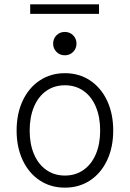

<svg xmlns="http://www.w3.org/2000/svg" viewBox="-20 -863 602 891"><path d="M57.1 -257.3Q57.1 -335.4 85.4 -395.8Q113.8 -456.1 164.6 -489.7Q215.3 -523.4 281.2 -523.4Q347.2 -523.4 397.9 -489.7Q448.7 -456.1 477.1 -395.8Q505.4 -335.4 505.4 -257.3Q505.4 -179.7 477.1 -119.4Q448.7 -59.1 397.9 -25.6Q347.2 7.8 281.2 7.8Q215.3 7.8 164.6 -25.6Q113.8 -59.1 85.4 -119.4Q57.1 -179.7 57.1 -257.3ZM444.8 -257.3Q444.8 -319.8 424.8 -367.4Q404.8 -415 367.7 -441.2Q330.6 -467.3 281.2 -467.3Q231.9 -467.3 194.8 -441.2Q157.7 -415 137.7 -367.4Q117.7 -319.8 117.7 -257.3Q117.7 -194.8 137.7 -147.7Q157.7 -100.6 194.8 -74.5Q231.9 -48.3 281.2 -48.3Q330.6 -48.3 367.7 -74.5Q404.8 -100.6 424.8 -147.7Q444.8 -194.8 444.8 -257.3ZM226.6 -660.6Q226.6 -683.6 242.2 -699.2Q257.8 -714.8 280.8 -714.8Q303.7 -714.8 319.3 -699.2Q335 -683.6 335 -660.6Q335 -637.7 319.3 -622.1Q303.7 -606.4 280.8 -606.4Q257.8 -606.4 242.2 -622.1Q226.6 -637.7 226.6 -660.6ZM120.1 -842.8H439.5V-798.8H120.1Z"/></svg>

Font: Reddit Mono Light
Style: Regular
Weight: 300
Monospace: yes
Designer: Stephen Hutchings
Foundry: Reddit
Version: Version 1.011